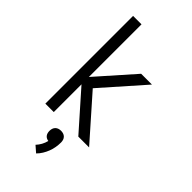

<svg xmlns="http://www.w3.org/2000/svg" viewBox="-297 -818 1145 1145"><g transform="rotate(45 275.0 -245.5)"><path d="M372 0 165 -234V0H94V-740H165V-296L372 -530H463L229 -265L463 0ZM265 249 226 215Q240 200 249.5 182.5Q259 165 264 145Q256 144 248 140Q240 136 235 129Q230 122 228 114Q226 106 226 97Q226 87 229 77.5Q232 68 239 61Q246 54 255.5 51Q265 48 275 48Q285 48 294.5 51Q304 54 311 61Q318 68 321 77.5Q324 87 324 97Q324 118 320.5 138.5Q317 159 309.5 178.5Q302 198 291 216Q280 234 265 249Z"/></g></svg>

Font: Lode
Style: Regular
Weight: 400
Monospace: yes
Designer: Belleve Invis
Foundry: Belleve Invis
Version: Version 29.2.0; ttfautohint (v1.8.3)